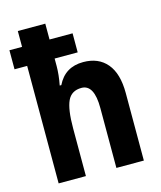

<svg xmlns="http://www.w3.org/2000/svg" viewBox="-114 -842 774 925"><g transform="rotate(-15 273.5 -380.0)"><path d="M200 -760V-681H315V-586H200V-548Q200 -528 197.5 -503.5Q195 -479 190 -454H198Q237 -534 328 -534Q404 -534 446 -484Q488 -434 488 -337V0H351V-299Q351 -416 288 -416Q238 -416 218.5 -374.5Q199 -333 199 -238V0H63V-586H0V-681H63V-760Z"/></g></svg>

Font: Noto Sans Myanmar UI Condensed
Style: Bold
Weight: 700
Width: 3
Designer: Monotype Design Team
Foundry: Monotype Imaging Inc.
Version: Version 2.103; ttfautohint (v1.8.4.7-5d5b)